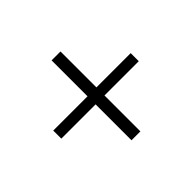

<svg xmlns="http://www.w3.org/2000/svg" viewBox="-112 -717 824 824"><g transform="rotate(-45 300.0 -305.5)"><path d="M273 -63V-281H65V-330H273V-548H327V-330H535V-281H327V-63Z"/></g></svg>

Font: Plexus Sans Light
Style: Regular
Weight: 300
Version: Version 2.001;PS 002.001;hotconv 1.0.70;makeotf.lib2.5.58329